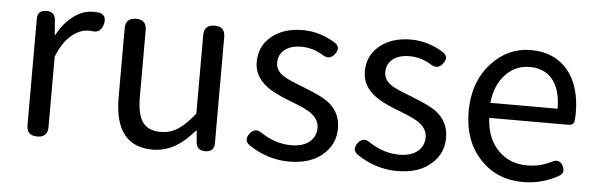

<svg xmlns="http://www.w3.org/2000/svg" viewBox="-42 -686 2569 828"><g transform="rotate(5 1242.5 -272.0)"><path d="M138 0Q92 0 92 -45V-271V-506Q92 -543 131 -543Q167 -543 170 -508L175 -444H178Q207 -497 246 -526Q287 -557 332 -557Q342 -557 360 -555Q391 -545 383 -511Q373 -465 330 -474Q325 -474 320 -474Q282 -474 248 -446Q208 -414 183 -349V-45Q183 0 138 0Z M638 13Q473 13 473 -199V-498Q473 -543 519 -543Q564 -543 564 -498V-210Q564 -134 588 -100Q612 -66 666 -66Q707 -66 741 -88Q773 -108 813 -158V-498Q813 -543 859 -543Q904 -543 904 -498V-271V-38Q904 0 865 0Q828 0 825 -36L821 -85H818Q777 -37 737 -14Q691 13 638 13Z M1229 13Q1136 13 1054 -42Q1027 -62 1048 -91Q1071 -122 1102 -99Q1164 -58 1232 -58Q1284 -58 1313 -83Q1339 -106 1339 -143Q1339 -180 1300 -207Q1276 -223 1215 -246Q1140 -274 1106 -301Q1053 -342 1053 -403Q1053 -470 1102 -512Q1154 -557 1240 -557Q1313 -557 1381 -515Q1409 -496 1387 -467Q1365 -437 1333 -458Q1289 -485 1240 -485Q1192 -485 1165 -462Q1141 -441 1141 -407.5Q1141 -374 1174 -352Q1195 -338 1251 -317Q1258 -314 1262 -313L1263 -312Q1343 -282 1375 -257Q1427 -216 1427 -148Q1427 -79 1376 -35Q1323 13 1229 13Z M1697 13Q1604 13 1522 -42Q1495 -62 1516 -91Q1539 -122 1570 -99Q1632 -58 1700 -58Q1752 -58 1781 -83Q1807 -106 1807 -143Q1807 -180 1768 -207Q1744 -223 1683 -246Q1608 -274 1574 -301Q1521 -342 1521 -403Q1521 -470 1570 -512Q1622 -557 1708 -557Q1781 -557 1849 -515Q1877 -496 1855 -467Q1833 -437 1801 -458Q1757 -485 1708 -485Q1660 -485 1633 -462Q1609 -441 1609 -407.5Q1609 -374 1642 -352Q1663 -338 1719 -317Q1726 -314 1730 -313L1731 -312Q1811 -282 1843 -257Q1895 -216 1895 -148Q1895 -79 1844 -35Q1791 13 1697 13Z M2242 13Q2130 13 2058 -62Q1982 -141 1982 -271Q1982 -398 2057 -480Q2128 -557 2227 -557Q2329 -557 2387 -488Q2443 -420 2443 -302Q2443 -290 2441 -270Q2439 -250 2416 -250H2256H2073Q2077 -163 2126.5 -111.5Q2176 -60 2253 -60Q2310 -60 2358 -85Q2389 -102 2406 -72Q2421 -43 2396 -28Q2324 13 2242 13ZM2072 -315H2217H2363Q2363 -397 2327.5 -440.5Q2292 -484 2228 -484Q2168 -484 2125 -440Q2080 -393 2072 -315Z"/></g></svg>

Font: GenSenRounded TW R
Style: Regular
Weight: 400
Version: Version 1.501;PS 1;hotconv 16.6.51;makeotf.lib2.5.65220